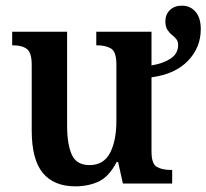

<svg xmlns="http://www.w3.org/2000/svg" viewBox="-20 -648 729 678"><path d="M246 10Q170 10 131 -37.5Q92 -85 92 -187V-419Q92 -462 75 -475Q58 -488 26 -488H23V-536H217V-204Q217 -139 233.5 -102Q250 -65 296 -65Q346 -65 368.5 -108Q391 -151 391 -222V-420Q391 -466 371.5 -477Q352 -488 323 -488H320V-536H515V-417Q557 -424 583 -441.5Q609 -459 609 -489Q609 -502 602.5 -510Q596 -518 587 -525Q578 -532 571 -543Q564 -554 564 -573Q564 -597 580 -612.5Q596 -628 622 -628Q652 -628 670.5 -606.5Q689 -585 689 -545Q689 -480 643.5 -433Q598 -386 515 -375V-113Q515 -69 534 -58.5Q553 -48 581 -48H588V0H414L397 -76H392Q365 -24 328.5 -7Q292 10 246 10Z"/></svg>

Font: Noto Serif SemiCondensed SemiBold
Style: Regular
Weight: 600
Width: 4
Designer: Monotype Design Team
Foundry: Monotype Imaging Inc.
Version: Version 2.013; ttfautohint (v1.8.4.7-5d5b)